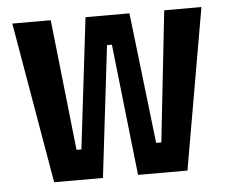

<svg xmlns="http://www.w3.org/2000/svg" viewBox="-43 -577 745 627"><g transform="rotate(-5 329.0 -264.0)"><path d="M110 0 19 -528H145L192 -99H208L259 -528H403L453 -99H470L517 -528H639L547 0H385L337 -431H321L270 0Z"/></g></svg>

Font: Bricolage Grotesque 12pt Condensed SemiBold
Style: Regular
Weight: 600
Width: 3
Designer: Mathieu Triay
Foundry: Atelier Triay
Version: Version 1.001; ttfautohint (v1.8.4.7-5d5b);gftools[0.9.33.de